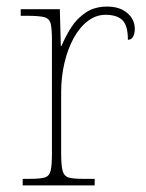

<svg xmlns="http://www.w3.org/2000/svg" viewBox="-20 -564 445 584"><path d="M49 0V-20H71Q101 -20 115.5 -24Q130 -28 134 -44.5Q138 -61 138 -98V-442Q138 -477 134 -492.5Q130 -508 114 -512Q98 -516 61 -516H43V-536H162L165 -424H167Q179 -453 196.5 -480.5Q214 -508 241 -526Q268 -544 306 -544Q344 -544 367 -524.5Q390 -505 390 -476Q390 -463 385 -453Q380 -443 369 -443Q369 -487 352 -503Q335 -519 301 -519Q272 -519 247 -500Q222 -481 204 -448Q186 -415 176 -372.5Q166 -330 166 -284V-98Q166 -61 170.5 -44.5Q175 -28 189 -24Q203 -20 233 -20H268V0Z"/></svg>

Font: Noto Serif Kannada Thin
Style: Regular
Weight: 250
Version: Version 2.003